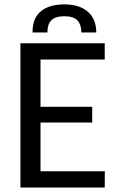

<svg xmlns="http://www.w3.org/2000/svg" viewBox="-20 -834 528 854"><path d="M70.8 0ZM445.8 -641.6V-569.3H160.2V-358.9H390.1V-289.1H160.2V-72.3H446.3L445.8 0H70.8V-641.6ZM266.1 -814.5Q333.5 -814.5 370.8 -781.7Q408.2 -749 408.2 -689.5H341.8Q341.8 -723.6 325 -742.7Q308.1 -761.7 266.1 -761.7Q245.1 -761.7 230.7 -756.8Q216.3 -752 207.5 -742.7Q198.7 -733.4 194.8 -720Q190.9 -706.5 190.9 -689.5H124.5Q124.5 -753.4 161.9 -783.9Q199.2 -814.5 266.1 -814.5Z"/></svg>

Font: Carlito
Style: Regular
Weight: 400
Designer: Lukasz Dziedzic
Foundry: tyPoland Lukasz Dziedzic
Version: Version 1.103; Beta1; all basic design good, some composites